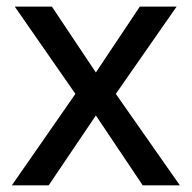

<svg xmlns="http://www.w3.org/2000/svg" viewBox="-20 -558 577 578"><path d="M207 -275.4 24.4 -538.1H136.2L268.6 -339.8L400.9 -538.1H511.7L328.6 -275.4L521.5 0H409.7L268.6 -210.4L126.5 0H15.6Z"/></svg>

Font: Open Sans Medium
Style: Regular
Weight: 500
Designer: Monotype Design Team
Foundry: Monotype Imaging Inc.
Version: Version 3.000